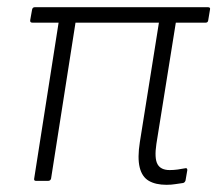

<svg xmlns="http://www.w3.org/2000/svg" viewBox="-20 -503 604 534"><path d="M443 11Q413 11 394 0Q375 -11 368.5 -37.5Q362 -64 369 -108L422 -440H190L122 -6Q120 0 114 0H80Q74 0 75 -6L143 -440H70Q63 -440 64 -447L69 -475Q70 -483 77 -483H558Q566 -483 564 -476L559 -446Q558 -440 552 -440H469L415 -103Q409 -63 418 -46.5Q427 -30 452 -30Q463 -30 474 -31.5Q485 -33 495 -35Q498 -36 499.5 -34.5Q501 -33 501 -30L496 -1Q494 5 489 6Q480 7 468.5 9Q457 11 443 11Z"/></svg>

Font: Sofia Sans Semi Condensed Light
Style: Italic
Weight: 300
Italic angle: -9°
Version: Version 4.100